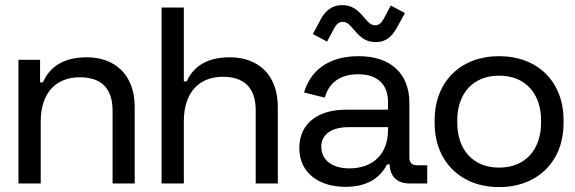

<svg xmlns="http://www.w3.org/2000/svg" viewBox="-20 -730 2290 764"><path d="M53.5 0H142V-245.5C142 -365 206.5 -422.5 297.5 -422.5C377.5 -422.5 428 -384 428 -289.5V0H516V-304C516 -434 436 -502 325.5 -502C224 -502 174.5 -456.5 151 -402.5H139.5V-492H53.5Z M623 0H711.5V-247C711.5 -366.5 776 -424.5 867 -424.5C947 -424.5 997.5 -385 997.5 -291.5V0H1085.5V-304C1085.5 -434 1005.5 -502 895 -502C794.5 -502 746.5 -458.5 723 -406H711.5V-700H623Z M1520.5 -76H1530.5C1531.5 -27.5 1561 0 1608.5 0H1680V-72.5H1638C1619.5 -72.5 1609 -82.5 1609 -103V-320C1609 -438.5 1533.5 -506.5 1407 -506.5C1280 -506.5 1213 -442.5 1190 -362L1272.5 -341.5C1287.5 -397.5 1330 -434.5 1405.5 -434.5C1483.5 -434.5 1524 -392.5 1524 -324.5V-293.5H1355.5C1251.5 -293.5 1171 -243.5 1171 -140.5C1171 -41.5 1250.5 13.5 1354 13.5C1452.5 13.5 1497 -31.5 1520.5 -76ZM1371 -60C1304 -60 1258.5 -91 1258.5 -146.5C1258.5 -198 1304 -224 1365.5 -224H1524V-213C1524 -116 1463 -60 1371 -60ZM1281.5 -564.5 1311 -619.5C1319.5 -634 1328.5 -643 1344 -643C1363 -643 1373.5 -628.5 1392.5 -607C1418 -576.5 1440.5 -562.5 1476 -562.5C1513 -562.5 1538.5 -582 1558.5 -618.5L1591.5 -678L1535 -708L1505.5 -653C1497.5 -638.5 1488 -629.5 1472.5 -629.5C1453.5 -629.5 1443 -644 1424.5 -665.5C1398.5 -696 1376 -709.5 1340.5 -709.5C1304 -709.5 1276.5 -690 1257.5 -655.5L1225 -594.5Z M1966 14.5C2118 14.5 2222.5 -86.5 2222.5 -240.5V-251.5C2222.5 -406.5 2118 -506.5 1966 -506.5C1814.5 -506.5 1709.5 -406.5 1709.5 -251.5V-240.5C1709.5 -86.5 1814.5 14.5 1966 14.5ZM1966 -63C1864 -63 1799.5 -132.5 1799.5 -242.5V-250.5C1799.5 -360 1864 -429 1966 -429C2068.5 -429 2133 -360 2133 -250.5V-242.5C2133 -132.5 2068.5 -63 1966 -63Z"/></svg>

Font: MCL Standard
Style: Regular
Weight: 400
Designer: Květoslav Bartoš
Foundry: Florian Karsten
Version: Version 1.001;Glyphs 3.2.3 (3260)